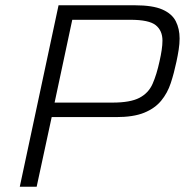

<svg xmlns="http://www.w3.org/2000/svg" viewBox="-20 -708 701 728"><path d="M55 0 202 -688H491Q559 -688 595.5 -672Q632 -656 646.5 -627.5Q661 -599 661 -562Q661 -542 657.5 -519.5Q654 -497 649 -474Q640 -431 627.5 -393Q615 -355 591 -326Q567 -297 526.5 -280.5Q486 -264 420 -264H176L119 0ZM187 -319H407Q474 -319 508.5 -337Q543 -355 558.5 -390Q574 -425 585 -476Q590 -498 593 -518Q596 -538 596 -554Q596 -592 570.5 -612.5Q545 -633 474 -633H254Z"/></svg>

Font: Saira Light
Style: Italic
Weight: 300
Italic angle: -12°
Designer: Hector Gatti with collaboration of the Omnibus-Type team
Foundry: Omnibus-Type
Version: Version 1.100; ttfautohint (v1.8.3)